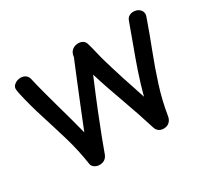

<svg xmlns="http://www.w3.org/2000/svg" viewBox="-117 -733 1006 931"><g transform="rotate(-30 386.0 -268.0)"><path d="M559 15Q544 15 533 7.5Q522 0 517 -16Q503 -61 487.5 -107Q472 -153 455.5 -198.5Q439 -244 423 -290.5Q407 -337 393 -383Q352 -286 324.5 -217.5Q297 -149 279 -101.5Q261 -54 248 -18Q244 -8 237 -1Q230 6 221 9Q212 12 203 12Q188 12 175 4Q162 -4 160 -20Q148 -101 125 -178.5Q102 -256 77.5 -333Q53 -410 36 -487Q35 -495 34 -499.5Q33 -504 33 -511Q33 -525 47.5 -535.5Q62 -546 81 -546Q95 -546 106.5 -538.5Q118 -531 122 -516Q132 -472 143.5 -429Q155 -386 167 -343Q179 -300 191.5 -255Q204 -210 216 -162Q241 -224 264 -281.5Q287 -339 310 -394.5Q333 -450 355 -504Q356 -518 362.5 -528.5Q369 -539 380.5 -545Q392 -551 407 -551Q420 -551 431.5 -544Q443 -537 447 -520Q455 -493 461 -466Q467 -439 475 -412Q484 -382 493 -352Q502 -322 512 -291.5Q522 -261 532.5 -230Q543 -199 553 -167Q570 -231 590 -290Q610 -349 631.5 -406Q653 -463 673 -520Q678 -536 689 -543Q700 -550 714 -550Q733 -550 746.5 -539Q760 -528 760 -510Q760 -506 758.5 -501.5Q757 -497 755 -491Q728 -414 698.5 -338Q669 -262 644.5 -185Q620 -108 607 -28Q604 -8 591.5 3.5Q579 15 559 15Z"/></g></svg>

Font: Playpen Sans Arabic
Style: Regular
Weight: 400
Designer: Azza Alameddine, Laura Meseguer, Veronika Burian, José Scaglione
Foundry: TypeTogether
Version: Version 2.000